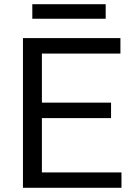

<svg xmlns="http://www.w3.org/2000/svg" viewBox="-20 -892 623 912"><path d="M557 0H89V-711H552V-637.5H179V-404.5H507.5V-331H179V-73H557ZM482 -803H133.5V-872H482Z"/></svg>

Font: Roberto Sans
Style: Regular
Weight: 400
Designer: Google (font) & Cristiano Sobral (main changes)
Version: Version 1.500; ttfautohint (v1.8.4.7-5d5b-dirty)